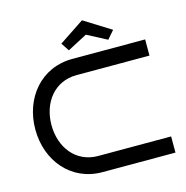

<svg xmlns="http://www.w3.org/2000/svg" viewBox="-127 -1028 1109 1147"><g transform="rotate(-15 427.0 -454.0)"><path d="M817 -100H366C228 -100 144 -212 144 -350C144 -488 228 -600 366 -600H817V-700H366C172 -700 44 -543 44 -350C44 -156 172 0 366 0H817ZM647 -805 482 -908 327 -805 360 -755 482 -819 604 -755Z"/></g></svg>

Font: Bruno Ace SC
Style: Regular
Weight: 400
Designer: Astigmatic (AOETI)
Foundry: Astigmatic (AOETI)
Version: Version 1.000